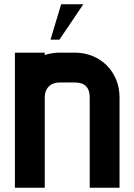

<svg xmlns="http://www.w3.org/2000/svg" viewBox="-20 -881 631 901"><path d="M541 0H401V-424Q401 -494 331 -494H260Q228 -494 209 -475Q190 -456 190 -424V0H50V-634H190V-623Q226 -634 260 -634H331Q376 -634 414.5 -618Q453 -602 481 -574Q509 -546 525 -507.5Q541 -469 541 -424ZM267 -861H371L259 -695H217Z"/></svg>

Font: CAT North
Style: Regular
Weight: 400
Designer: Peter Wiegel
Foundry: Peter Wiegel
Version: Version 1.000